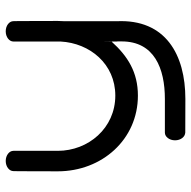

<svg xmlns="http://www.w3.org/2000/svg" viewBox="-18 -614 696 701"><g transform="rotate(-90 330.5 -263.0)"><path d="M567.2 -590.6H567C546.1 -590.6 529.9 -577.6 529.9 -562.6V-390.4C524.2 -283.1 447.7 -190.5 332.5 -190.5C213.6 -190.5 130.8 -289.1 130.8 -400.6C130.8 -512.1 130.8 -562.6 130.8 -562.6C130.8 -577.6 114.7 -590.6 93.8 -590.6C72.9 -590.6 56.8 -577.6 56.8 -562.6C56.8 -562.6 56 -562.1 56 -400.6C56 -239.1 172.4 -108 332.5 -108C417.8 -108 476.7 -145.2 529.9 -204.4V-185.6C529.9 -184.4 530.1 -183.3 530.3 -182.1C530.3 -177.5 530.3 -172.5 530.3 -167.1C530.3 -48.3 431.7 -9.5 320.2 -9.5C208.6 -9.5 197.2 -9.5 197.2 -9.5C182.2 -9.5 169.2 6.7 169.2 27.6C169.2 48.5 182.2 64.6 197.2 64.6C197.2 64.6 158.7 65.3 320.2 65.3C481.7 65.3 612.5 -6.8 604 -185.6C604.1 -185.7 604.1 -213.6 604.1 -377.3C604.7 -385 605 -392.8 605 -400.6C605 -562.1 604.2 -562.6 604.2 -562.6C604.2 -577.6 588.1 -590.6 567.2 -590.6ZM530.3 -208.2C530.1 -207.2 529.9 -206.1 529.9 -205C530 -210.9 530.2 -260.1 530.3 -208.2Z"/></g></svg>

Font: Hi.
Style: Regular
Weight: 400
Designer: Mew Too, Robert Jablonski
Foundry: Cannot Into Space Fonts
Version: Version 1.996